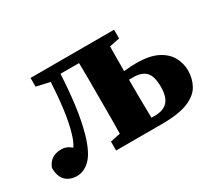

<svg xmlns="http://www.w3.org/2000/svg" viewBox="-98 -674 985 878"><g transform="rotate(-30 394.5 -235.5)"><path d="M516 -210Q516 -176 516.5 -131.5Q517 -87 518 -49H537Q581 -49 603.5 -73Q626 -97 626 -150Q626 -206 604.5 -228.5Q583 -251 538 -251Q533 -251 527 -251Q521 -251 516 -251ZM91 12Q54 12 31.5 -10Q9 -32 9 -78Q29 -130 87 -130Q103 -130 116 -124.5Q129 -119 140 -109Q155 -131 165 -166Q180 -216 188.5 -281Q197 -346 201 -421L130 -437V-483H571V-437L517 -426Q517 -395 516.5 -360.5Q516 -326 516 -296Q533 -298 550 -299Q567 -300 582 -300Q652 -300 693.5 -278.5Q735 -257 753 -223.5Q771 -190 771 -153Q771 -111 752 -76Q733 -41 684 -20.5Q635 0 545 0H303V-47L356 -58Q357 -94 357 -136Q357 -178 357 -210V-273Q357 -306 357 -350Q357 -394 356 -431H258Q254 -350 244.5 -274.5Q235 -199 216 -131Q193 -52 161 -20Q129 12 91 12Z"/></g></svg>

Font: Source Serif 4
Style: Bold
Weight: 700
Designer: Frank Grießhammer
Foundry: Adobe
Version: Version 4.005;hotconv 1.1.0;makeotfexe 2.6.0